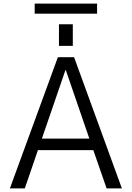

<svg xmlns="http://www.w3.org/2000/svg" viewBox="-20 -1048 733 1068"><path d="M308 -793V-913H385V-793ZM173 -972V-1028H520V-972ZM346 -658H344L213 -277H477ZM499 -213H191L118 0H35L302 -730H392L658 0H573Z"/></svg>

Font: Mplus 1p
Style: Regular
Weight: 400
Version: Version 1.061